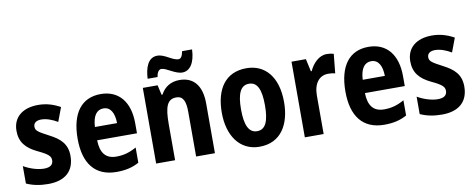

<svg xmlns="http://www.w3.org/2000/svg" viewBox="-65 -1056 3389 1367"><g transform="rotate(-10 1629.5 -373.0)"><path d="M381 -160C381 -247 333 -290 257 -329C181 -369 164 -380 164 -409C164 -435 184 -451 220 -451C258 -451 300 -435 337 -413L375 -514C324 -542 274 -557 216 -557C104 -557 33 -500 33 -402C33 -319 76 -272 152 -235C231 -198 247 -181 247 -152C247 -120 225 -103 181 -103C133 -103 77 -122 34 -147V-21C81 0 131 10 191 10C314 10 381 -51 381 -160Z M668 -556C530 -556 452 -456 452 -270C452 -92 530 10 685 10C751 10 801 -2 848 -28V-138C798 -110 755 -98 702 -98C626 -98 589 -144 587 -236H875V-309C875 -463 799 -556 668 -556ZM670 -452C721 -452 747 -406 748 -332H588C592 -415 623 -452 670 -452Z M1017 -605H1089C1094 -642 1109 -657 1125 -657C1161 -657 1216 -606 1269 -606C1322 -606 1361 -656 1365 -756H1293C1286 -721 1276 -704 1258 -704C1214 -704 1167 -755 1113 -755C1043 -755 1021 -680 1017 -605ZM1238 -557C1177 -557 1130 -529 1102 -476H1095L1079 -547H972V0H1109V-261C1109 -387 1129 -439 1195 -439C1244 -439 1261 -399 1261 -322V0H1397V-360C1397 -491 1338 -557 1238 -557Z M1945 -274C1945 -456 1856 -557 1722 -557C1569 -557 1495 -445 1495 -274C1495 -112 1574 10 1719 10C1875 10 1945 -114 1945 -274ZM1634 -274C1634 -388 1660 -445 1721 -445C1782 -445 1807 -387 1807 -274C1807 -161 1782 -102 1721 -102C1660 -102 1634 -162 1634 -274Z M2303 -557C2246 -557 2201 -509 2177 -456H2171L2151 -547H2047V0H2183V-278C2183 -369 2227 -417 2288 -417C2310 -417 2326 -415 2339 -411L2353 -550C2336 -555 2319 -557 2303 -557Z M2604 -556C2466 -556 2388 -456 2388 -270C2388 -92 2466 10 2621 10C2687 10 2737 -2 2784 -28V-138C2734 -110 2691 -98 2638 -98C2562 -98 2525 -144 2523 -236H2811V-309C2811 -463 2735 -556 2604 -556ZM2606 -452C2657 -452 2683 -406 2684 -332H2524C2528 -415 2559 -452 2606 -452Z M3228 -160C3228 -247 3180 -290 3104 -329C3028 -369 3011 -380 3011 -409C3011 -435 3031 -451 3067 -451C3105 -451 3147 -435 3184 -413L3222 -514C3171 -542 3121 -557 3063 -557C2951 -557 2880 -500 2880 -402C2880 -319 2923 -272 2999 -235C3078 -198 3094 -181 3094 -152C3094 -120 3072 -103 3028 -103C2980 -103 2924 -122 2881 -147V-21C2928 0 2978 10 3038 10C3161 10 3228 -51 3228 -160Z"/></g></svg>

Font: Noto Sans Georgian Condensed Bold
Style: Regular
Weight: 700
Width: 3
Designer: Monotype Design Team, Akaki Razmadze
Foundry: Google LLC
Version: Version 2.005